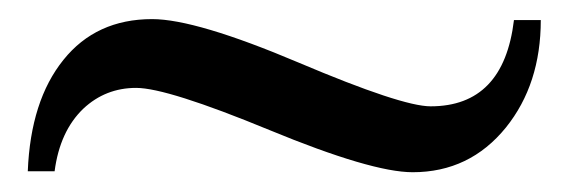

<svg xmlns="http://www.w3.org/2000/svg" viewBox="-20 -367 589 199"><path d="M540.5 -346.2Q540.5 -279.8 504.4 -234.9Q466.8 -188.5 407.7 -188.5Q365.2 -188.5 259.3 -232.2Q153.3 -275.9 121.1 -275.9Q89.4 -275.9 66.4 -254.4Q42 -231 36.6 -189.5H8.8Q11.7 -262.7 45.7 -304.9Q79.6 -347.2 137.7 -347.2Q183.1 -347.2 289.8 -302Q396.5 -256.8 426.3 -256.8Q502 -256.8 512.7 -346.2Z"/></svg>

Font: Dai Banna SIL Light
Style: Bold
Weight: 700
Designer: Victor Gaultney
Foundry: SIL International
Version: Version 2.001